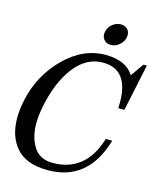

<svg xmlns="http://www.w3.org/2000/svg" viewBox="-137 -1043 957 1152"><g transform="rotate(15 341.5 -466.5)"><path d="M270.5 12.7Q137.7 12.7 75.2 -57.4Q12.7 -127.4 12.7 -243.2Q12.7 -294.4 25.4 -355Q59.1 -515.6 173.8 -630.6Q288.6 -745.6 428.2 -745.6Q556.2 -745.6 605 -666.5L662.1 -747.6H683.1L621.6 -456.1H583.5Q584.5 -474.1 584.5 -491.2Q584.5 -696.8 424.8 -696.8Q323.7 -696.8 250.7 -603.8Q177.7 -510.7 145 -356Q131.8 -293 131.8 -239.7Q131.8 -156.7 168.9 -96.9Q206.1 -37.1 287.6 -37.1Q491.7 -37.1 559.1 -258.3H599.1Q520 12.7 270.5 12.7ZM440.9 -811Q413.1 -811 397.5 -831.1Q386.2 -844.7 386.2 -864.3Q386.2 -871.6 387.7 -878.9Q394 -907.7 417.7 -927Q441.4 -946.3 469.7 -946.3Q497.6 -946.3 513.7 -926.8Q524.4 -914.1 524.4 -893.1Q524.4 -886.2 522.9 -878.9Q517.1 -850.6 493.2 -830.8Q469.2 -811 440.9 -811Z"/></g></svg>

Font: Munson
Style: Italic
Weight: 400
Italic angle: -12°
Designer: Paul James MIller
Foundry: High-Logic / Made with FontCreator
Version: Version 2.10;May 5, 2019;FontCreator 11.5.0.2430 64-bit